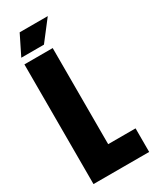

<svg xmlns="http://www.w3.org/2000/svg" viewBox="-206 -860 744 917"><g transform="rotate(-30 166.0 -402.0)"><path d="M20 -660H176V0H20ZM46 -130H327V0H46ZM23 -695 77 -804H232L148 -695Z"/></g></svg>

Font: Bricolage Grotesque 96pt Condensed ExBd
Style: Regular
Weight: 800
Width: 3
Designer: Mathieu Triay
Foundry: Atelier Triay
Version: Version 1.001;Glyphs 3.2 (3207)